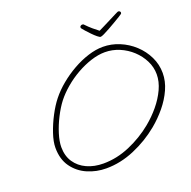

<svg xmlns="http://www.w3.org/2000/svg" viewBox="-146 -952 1134 1139"><g transform="rotate(-20 421.0 -382.5)"><path d="M719 -808Q724 -808 728 -804.5Q732 -801 732 -796Q732 -791 728 -788Q726 -786 711.5 -777Q697 -768 675.5 -755.5Q654 -743 632 -730.5Q610 -718 593 -710Q576 -702 570 -702Q564 -702 550.5 -713Q537 -724 522 -739.5Q507 -755 494.5 -769Q482 -783 477 -790Q476 -792 476 -796Q476 -801 481 -804.5Q486 -808 491 -808Q499 -808 503 -802Q520 -784 540.5 -766.5Q561 -749 576 -738Q591 -745 612.5 -756Q634 -767 656 -778Q678 -789 694.5 -797.5Q711 -806 714 -807Q716 -808 719 -808ZM335 43Q273 43 217.5 19Q162 -5 127 -53.5Q92 -102 92 -175Q92 -213 109 -263.5Q126 -314 152 -363.5Q178 -413 206 -448Q237 -487 279.5 -522Q322 -557 370 -584Q418 -611 467 -626.5Q516 -642 560 -642Q614 -642 664.5 -621Q715 -600 755 -563Q795 -526 818.5 -477.5Q842 -429 842 -375Q842 -323 819 -272Q796 -221 758.5 -175.5Q721 -130 675 -92Q602 -32 513.5 5.5Q425 43 336 43ZM329 10Q414 10 496.5 -25.5Q579 -61 646 -116Q690 -152 726 -195.5Q762 -239 784 -286.5Q806 -334 806 -380Q806 -425 785.5 -466Q765 -507 730.5 -539Q696 -571 652 -589.5Q608 -608 561 -608Q519 -608 472.5 -593Q426 -578 381 -552.5Q336 -527 296.5 -493.5Q257 -460 229 -424Q203 -390 179 -343Q155 -296 140.5 -249Q126 -202 126 -167Q126 -111 152.5 -71.5Q179 -32 225 -11Q271 10 329 10Z"/></g></svg>

Font: Oooh Baby
Style: Regular
Weight: 400
Designer: Robert E. Leuschke
Foundry: Robert E. Leuschke
Version: Version 1.011; ttfautohint (v1.8.3)